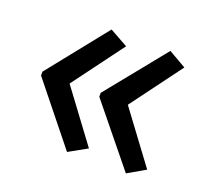

<svg xmlns="http://www.w3.org/2000/svg" viewBox="-81 -566 653 604"><g transform="rotate(20 245.5 -264.0)"><path d="M38 -270V-257L197 -59L258 -93L131 -264L258 -435L197 -469ZM233 -270V-257L394 -59L453 -93L326 -264L453 -435L394 -469Z"/></g></svg>

Font: Noto Sans Gurmukhi SemiCondensed
Style: Regular
Weight: 400
Width: 4
Designer: Jelle Bosma - Monotype Design Team
Foundry: Monotype Imaging Inc.
Version: Version 2.004